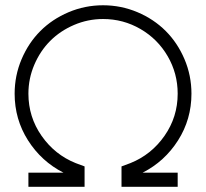

<svg xmlns="http://www.w3.org/2000/svg" viewBox="-20 -716 790 736"><path d="M661.1 0H445.8V-78.1L480 -90.8Q560.1 -123 610.6 -195.3Q661.1 -267.6 661.1 -356.9Q661.1 -434.6 622.8 -500.5Q584.5 -566.4 518.6 -604.7Q452.6 -643.1 375 -643.1Q316.9 -643.1 263.9 -620.4Q210.9 -597.7 172.6 -559.3Q134.3 -521 111.6 -468Q88.9 -415 88.9 -356.9Q88.9 -267.6 139.4 -195.3Q189.9 -123 270 -90.8L304.2 -78.1V0H88.9V-54.2H223.1Q138.7 -97.2 87.4 -178Q36.1 -258.8 36.1 -356.9Q36.1 -426.3 62.7 -489Q89.4 -551.8 134.8 -597.2Q180.2 -642.6 242.9 -669.2Q305.7 -695.8 375 -695.8Q444.3 -695.8 507.1 -669.2Q569.8 -642.6 615.2 -597.2Q660.6 -551.8 687.3 -489Q713.9 -426.3 713.9 -356.9Q713.9 -258.8 662.6 -178Q611.3 -97.2 526.9 -54.2H661.1Z"/></svg>

Font: Rawengulk
Style: Demibold
Weight: 600
Version: Version 0.92